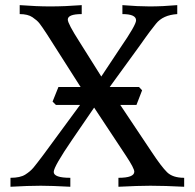

<svg xmlns="http://www.w3.org/2000/svg" viewBox="-20 -713 744 733"><path d="M683.1 0Q608.4 -3.9 554.2 -3.9Q508.8 -3.9 432.1 0V-34.2Q492.7 -34.2 492.7 -57.6Q492.7 -70.3 461.4 -117.7L339.4 -302.2L255.9 -180.2Q185.1 -76.7 185.1 -56.6Q185.1 -34.2 248.5 -34.2V0Q177.2 -3.9 135.7 -3.9Q87.4 -3.9 20 0V-34.2Q57.1 -34.2 76.4 -46.4Q95.7 -58.6 107.7 -73Q119.6 -87.4 145 -121.1L310.1 -345.7L159.2 -582.5Q138.7 -613.8 130.1 -624.5Q121.6 -635.3 104 -647.2Q86.4 -659.2 55.2 -659.2V-693.4Q120.6 -688.5 170.9 -688.5Q228.5 -688.5 292 -693.4V-659.2Q238.8 -659.2 238.8 -638.2Q238.8 -623 283.2 -553.7L366.7 -420.9L439.9 -531.2Q499.5 -617.7 499.5 -635.3Q499.5 -659.2 447.3 -659.2V-693.4Q507.8 -688.5 550.8 -688.5Q601.1 -688.5 656.7 -693.4V-659.2Q602.1 -655.8 575.4 -622.3Q548.8 -588.9 534.7 -568.6Q520.5 -548.3 512.7 -537.6L396 -377L559.1 -132.8Q596.2 -76.7 617.9 -55.4Q639.6 -34.2 683.1 -34.2ZM501 -312.5H193.4L180.7 -325.2L203.1 -380.9H510.7L522.5 -368.2Z"/></svg>

Font: Kelvinch
Style: Regular
Weight: 400
Designer: Paul James MIller
Foundry: High-Logic / Made with FontCreator
Version: Version 3.30 September 23, 2016